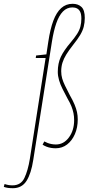

<svg xmlns="http://www.w3.org/2000/svg" viewBox="-147 -770 466 1010"><path d="M10 66 93 -465H41L43 -478L97 -484L107 -550Q117 -617 133.5 -661Q150 -705 175 -727.5Q200 -750 235 -750Q264 -750 281.5 -733.5Q299 -717 299 -676Q299 -651 293.5 -629.5Q288 -608 274.5 -585.5Q261 -563 237 -533Q215 -505 201.5 -483Q188 -461 181.5 -440Q175 -419 175 -395Q175 -375 180 -357.5Q185 -340 195 -319.5Q205 -299 220 -270Q236 -242 245 -220.5Q254 -199 258 -180.5Q262 -162 262 -142Q262 -99 247 -64.5Q232 -30 206 -10Q180 10 146 10Q134 10 121.5 8Q109 6 97.5 1.5Q86 -3 77 -9L86 -26Q95 -21 104.5 -17.5Q114 -14 125 -12Q136 -10 147 -10Q188 -10 215.5 -47Q243 -84 243 -138Q243 -158 239.5 -175Q236 -192 229 -210Q222 -228 209 -250Q194 -278 182 -302Q170 -326 163.5 -348.5Q157 -371 157 -392Q157 -437 173 -471Q189 -505 225 -547Q246 -572 258.5 -591.5Q271 -611 276 -630.5Q281 -650 281 -672Q281 -695 275 -707.5Q269 -720 258.5 -725.5Q248 -731 234 -731Q205 -731 184 -709.5Q163 -688 149 -647.5Q135 -607 126 -550L28 71Q17 143 -7.5 181.5Q-32 220 -79 220Q-93 220 -104.5 218.5Q-116 217 -127 213L-123 198Q-111 202 -101.5 203.5Q-92 205 -81 205Q-37 205 -18.5 166Q0 127 10 66Z"/></svg>

Font: Georama ExtraCondensed Thin
Style: Italic
Weight: 100
Width: 2
Italic angle: -9°
Designer: Jean-Baptiste Levee
Foundry: Production Type
Version: Version 1.001